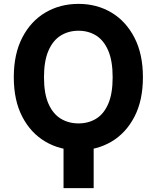

<svg xmlns="http://www.w3.org/2000/svg" viewBox="-20 -757 800 980"><path d="M458.1 -19.9V203.1H304.3V-19.9ZM709.5 -362.9Q709.5 -244 666 -160.7Q622.5 -77.4 548.3 -33.7Q474.1 9.9 380.7 9.9Q286.9 9.9 212 -33.9Q137.1 -77.8 93.8 -161Q50.4 -244.3 50.4 -362.9Q50.4 -481.5 93.8 -565.3Q137.1 -649.1 212 -693.2Q286.9 -737.2 380.7 -737.2Q474.1 -737.2 548.3 -693.2Q622.5 -649.1 666 -565.3Q709.5 -481.5 709.5 -362.9ZM555 -362.9Q555 -446 532.5 -498.6Q509.9 -551.1 470.7 -575.6Q431.5 -600.1 380.7 -600.1Q329.9 -600.1 290 -575.5Q250 -550.8 227.3 -498.2Q204.5 -445.7 204.5 -362.9Q204.5 -279.1 227.6 -227.1Q250.7 -175.1 290.5 -151.1Q330.3 -127.1 380.7 -127.1Q431.5 -127.1 470.7 -151.1Q509.9 -175.1 532.5 -227.1Q555 -279.1 555 -362.9Z"/></svg>

Font: InterMG
Style: Bold
Weight: 700
Designer: Rasmus Andersson
Foundry: rsms
Version: Version 3.019;December 26, 2023;FontCreator 15.0.0.2955 64-b